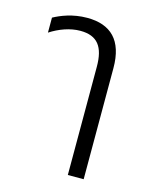

<svg xmlns="http://www.w3.org/2000/svg" viewBox="-87 -585 510 644"><g transform="rotate(15 168.0 -263.0)"><path d="M210 0H265V-386C265 -482 219 -526 137 -526C86 -526 46 -509 22 -496V-444C53 -464 90 -478 126 -478C186 -478 210 -444 210 -376Z"/></g></svg>

Font: Noto Sans Thai UI Condensed Light
Style: Regular
Weight: 300
Width: 3
Designer: Monotype Design Team
Foundry: Monotype Imaging Inc.
Version: Version 1.901